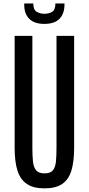

<svg xmlns="http://www.w3.org/2000/svg" viewBox="-20 -1064 506 1095"><path d="M233.9 10.3C276.5 10.3 310.1 1.9 334.7 -14.9C359.3 -31.7 376.8 -57.1 387.2 -91.3C397.6 -125.5 402.8 -168.6 402.8 -220.7V-859.4H302.2V-222.7C302.2 -191.7 301.2 -165.3 299.1 -143.3C297 -121.3 291.2 -104.5 281.7 -92.8C272.3 -81.1 256.3 -75.2 233.9 -75.2C211.8 -75.2 195.8 -81.1 186 -92.8C176.3 -104.5 170.2 -121.4 168 -143.6C165.7 -165.7 164.6 -192.2 164.6 -223.1V-859.4H63.5V-220.7C63.5 -168.6 68.8 -125.5 79.6 -91.3C90.3 -57.1 108.2 -31.7 133.1 -14.9C158 1.9 191.6 10.3 233.9 10.3ZM232.4 -927.7C271.5 -927.7 300.5 -937.4 319.3 -956.8C338.2 -976.2 347.7 -1003.3 347.7 -1038.1V-1044.4H295.9C295.9 -1019.4 289.5 -1003.3 276.6 -996.1C263.8 -988.9 249.3 -985.4 233.4 -985.4C217.1 -985.4 202.5 -989.1 189.5 -996.6C176.4 -1004.1 169.9 -1020 169.9 -1044.4H118.2V-1037.1C118.2 -1002.3 127.8 -975.3 147.2 -956.3C166.6 -937.3 195 -927.7 232.4 -927.7Z"/></svg>

Font: Antonio
Style: Regular
Weight: 400
Designer: Vernon Adams
Foundry: Vernon Adams
Version: Version 1.002